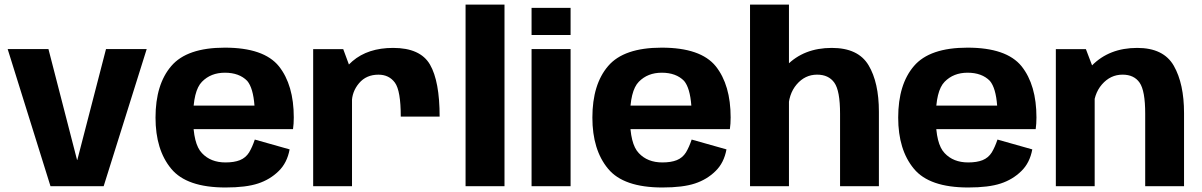

<svg xmlns="http://www.w3.org/2000/svg" viewBox="-20 -805 5194 830"><path d="M198.3 0H428.1L614.2 -593H438.3L314.2 -113.5H313.1L189.4 -593H13.1Z M954.8 5.5V-102.8Q890.7 -102.8 853.1 -143Q814.9 -182.3 814.9 -296.4Q814.9 -412.9 853.1 -451.6Q891.4 -490.7 952.1 -490.7Q1014.3 -490.7 1048.8 -455.2Q1074.4 -424.7 1080.1 -348.4H799.7V-246.9H1246.7Q1250 -269.5 1250 -297.1Q1250 -437.6 1185.7 -518.5Q1120.6 -599 951.8 -599Q788.2 -599 720.5 -519.6Q652.3 -440.2 652.3 -296.8Q652.3 -157.2 720.1 -75.6Q786.9 5.5 954.8 5.5ZM954.8 -102.8V5.5Q1044 5.5 1095.9 -11.9Q1147.5 -28.9 1184.4 -65.2Q1221.2 -100.6 1232 -159.2L1081.5 -201.7Q1071 -170 1056.9 -146.2Q1042.2 -122.8 1017.1 -112.7Q992.4 -102.8 954.8 -102.8Z M1712.5 -300.9H1880.5Q1880.5 -453.7 1838.8 -525.8Q1797 -597.9 1679.4 -597.9Q1570.7 -597.9 1503.7 -540.6Q1436.7 -483.3 1436.7 -399.4L1501 -361.3Q1501 -408.5 1532.2 -445.4Q1563.3 -482.2 1616 -482.2Q1661.9 -482.2 1687.2 -447.6Q1712.5 -412.9 1712.5 -300.9ZM1333.8 0H1501.7V-490L1463.7 -592.7H1333.8Z M1992.6 0H2160.9V-785H1992.6Z M2277.9 0H2446.6V-593H2277.9ZM2277.9 -771V-653.7H2446.6V-771Z M2843.3 5.5V-102.8Q2779.2 -102.8 2741.6 -143Q2703.4 -182.3 2703.4 -296.4Q2703.4 -412.9 2741.6 -451.6Q2779.9 -490.7 2840.6 -490.7Q2902.8 -490.7 2937.3 -455.2Q2962.9 -424.7 2968.6 -348.4H2688.2V-246.9H3135.2Q3138.5 -269.5 3138.5 -297.1Q3138.5 -437.6 3074.2 -518.5Q3009.1 -599 2840.3 -599Q2676.7 -599 2609 -519.6Q2540.8 -440.2 2540.8 -296.8Q2540.8 -157.2 2608.6 -75.6Q2675.4 5.5 2843.3 5.5ZM2843.3 -102.8V5.5Q2932.5 5.5 2984.4 -11.9Q3036 -28.9 3072.9 -65.2Q3109.7 -100.6 3120.5 -159.2L2970 -201.7Q2959.5 -170 2945.4 -146.2Q2930.7 -122.8 2905.6 -112.7Q2880.9 -102.8 2843.3 -102.8Z M3222.3 0H3390.6V-785H3222.3ZM3611.5 0H3779.4V-321.8Q3779.4 -448.4 3734.6 -523.1Q3689.9 -597.9 3575.7 -597.9Q3454.9 -597.9 3380.5 -521.7Q3306 -445.5 3306 -367L3387.7 -329.4Q3387.7 -397.5 3423.8 -439.9Q3459.9 -482.3 3512.2 -482.3Q3562.1 -482.3 3586.8 -447.5Q3611.5 -412.7 3611.5 -313.9Z M4165.3 5.5V-102.8Q4101.2 -102.8 4063.6 -143Q4025.4 -182.3 4025.4 -296.4Q4025.4 -412.9 4063.6 -451.6Q4101.9 -490.7 4162.6 -490.7Q4224.8 -490.7 4259.3 -455.2Q4284.9 -424.7 4290.6 -348.4H4010.2V-246.9H4457.2Q4460.5 -269.5 4460.5 -297.1Q4460.5 -437.6 4396.2 -518.5Q4331.1 -599 4162.3 -599Q3998.7 -599 3931 -519.6Q3862.8 -440.2 3862.8 -296.8Q3862.8 -157.2 3930.6 -75.6Q3997.4 5.5 4165.3 5.5ZM4165.3 -102.8V5.5Q4254.5 5.5 4306.4 -11.9Q4358 -28.9 4394.9 -65.2Q4431.7 -100.6 4442.5 -159.2L4292 -201.7Q4281.5 -170 4267.4 -146.2Q4252.7 -122.8 4227.6 -112.7Q4202.9 -102.8 4165.3 -102.8Z M4544.3 0H4712.2V-492.8L4674.2 -592.7H4544.3ZM4930.6 0H5098.5V-316.3Q5098.5 -442.9 5054.4 -520.4Q5010.3 -597.9 4896.1 -597.9Q4775.3 -597.9 4700.2 -521.7Q4625.1 -445.5 4625.1 -367L4706.8 -329.4Q4706.8 -397.5 4743.5 -439.9Q4780.3 -482.3 4832.7 -482.3Q4882.5 -482.3 4906.5 -447.5Q4930.6 -412.7 4930.6 -313.9Z"/></svg>

Font: Anybody Thin
Style: Regular
Weight: 100
Designer: Tyler Finck
Foundry: Etcetera Type Company
Version: Version 1.114;gftools[0.9.25]